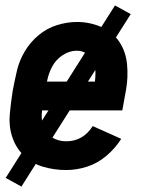

<svg xmlns="http://www.w3.org/2000/svg" viewBox="-20 -619 540 708"><path d="M224 8Q180 8 139 -4Q98 -16 68.5 -44.5Q39 -73 25.5 -113Q12 -153 16 -197Q20 -241 27 -285Q34 -322 42.5 -358.5Q51 -395 71 -429Q91 -463 122 -489Q153 -515 190.5 -526.5Q228 -538 264 -538Q310 -538 352.5 -520Q395 -502 419.5 -465.5Q444 -429 448.5 -382Q453 -335 445 -289L431 -212H135V-210Q131 -181 139.5 -154Q148 -127 171.5 -112.5Q195 -98 224 -98Q286 -98 322 -154L427 -107Q405 -72 372.5 -44.5Q340 -17 301.5 -4.5Q263 8 224 8ZM153 -318H330Q332 -334 332 -350Q332 -371 325 -390Q318 -409 301 -420.5Q284 -432 263 -432Q236 -432 211 -415.5Q186 -399 172.5 -373.5Q159 -348 154 -322ZM59 69 1 37 404 -599 462 -567Z"/></svg>

Font: Iosevka SS08
Style: Bold Italic
Weight: 700
Italic angle: -10°
Monospace: yes
Designer: Belleve Invis
Foundry: Belleve Invis
Version: 2.1.0; ttfautohint (v1.8.2)